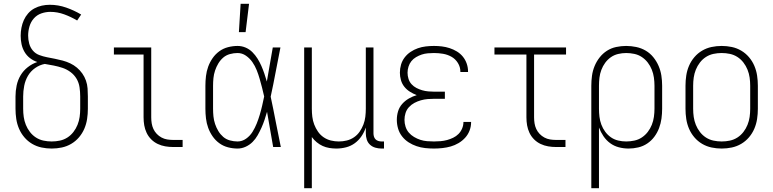

<svg xmlns="http://www.w3.org/2000/svg" viewBox="-20 -768 4040 1003"><path d="M250 8Q223 8 197 2.5Q171 -3 148 -16.5Q125 -30 107.5 -50.5Q90 -71 79.5 -95.5Q69 -120 65 -146.5Q61 -173 61 -200V-264Q61 -293 67 -321.5Q73 -350 87.5 -374.5Q102 -399 125 -417Q148 -435 175 -444Q154 -451 136.5 -464.5Q119 -478 108 -497Q97 -516 92.5 -537.5Q88 -559 88 -581Q88 -602 92 -623Q96 -644 104.5 -663Q113 -682 127 -698Q141 -714 159.5 -724Q178 -734 198.5 -738.5Q219 -743 240 -743Q284 -743 325.5 -728.5Q367 -714 404 -692L383 -661Q351 -680 315.5 -693Q280 -706 243 -706Q219 -706 196 -698Q173 -690 157 -672Q141 -654 134 -630Q127 -606 127 -582Q127 -561 132.5 -540.5Q138 -520 151.5 -504Q165 -488 185 -480.5Q205 -473 225.5 -469Q246 -465 266.5 -461Q287 -457 307.5 -451.5Q328 -446 347 -437Q366 -428 382 -414.5Q398 -401 410 -384Q422 -367 429 -347Q436 -327 437.5 -306Q439 -285 439 -264V-200Q439 -173 435 -146.5Q431 -120 420.5 -95.5Q410 -71 392.5 -50.5Q375 -30 352 -16.5Q329 -3 303 2.5Q277 8 250 8ZM250 -29Q272 -29 293 -33.5Q314 -38 332 -49.5Q350 -61 363.5 -78.5Q377 -96 385 -116Q393 -136 396 -157Q399 -178 399 -200V-264Q399 -288 395.5 -312Q392 -336 380 -356.5Q368 -377 348.5 -391.5Q329 -406 306.5 -413.5Q284 -421 261 -425.5Q238 -430 214 -434Q187 -429 163.5 -412.5Q140 -396 126 -372Q112 -348 106.5 -320Q101 -292 101 -264V-200Q101 -178 104 -157Q107 -136 115 -116Q123 -96 136.5 -78.5Q150 -61 168 -49.5Q186 -38 207 -33.5Q228 -29 250 -29Z M885 0Q864 0 843.5 -3.5Q823 -7 804 -16Q785 -25 770 -40Q755 -55 746 -74Q737 -93 733.5 -113.5Q730 -134 730 -155V-483H575V-520H770V-155Q770 -139 772.5 -123.5Q775 -108 781.5 -94Q788 -80 799 -68.5Q810 -57 824 -49.5Q838 -42 853.5 -39.5Q869 -37 885 -37H934V0Z M1221 8Q1196 8 1171 1.5Q1146 -5 1125.5 -20Q1105 -35 1090.5 -56Q1076 -77 1067.5 -100.5Q1059 -124 1056 -149.5Q1053 -175 1053 -200V-320Q1053 -345 1056 -370.5Q1059 -396 1067.5 -419.5Q1076 -443 1090.5 -464Q1105 -485 1125.5 -500Q1146 -515 1171 -521.5Q1196 -528 1221 -528Q1243 -528 1263 -519.5Q1283 -511 1298.5 -495.5Q1314 -480 1325.5 -461.5Q1337 -443 1345.5 -423.5Q1354 -404 1361 -383.5Q1368 -363 1374 -342Q1382 -387 1389.5 -431.5Q1397 -476 1405 -520H1445Q1432 -456 1420 -391.5Q1408 -327 1394 -263Q1408 -198 1420.5 -132Q1433 -66 1447 0H1407Q1399 -46 1391 -92Q1383 -138 1375 -184Q1369 -163 1362 -142Q1355 -121 1346 -101Q1337 -81 1326 -61.5Q1315 -42 1299.5 -26.5Q1284 -11 1263.5 -1.5Q1243 8 1221 8ZM1221 -29Q1245 -29 1265.5 -43.5Q1286 -58 1299 -79Q1312 -100 1321 -122.5Q1330 -145 1337 -168.5Q1344 -192 1349.5 -216Q1355 -240 1360 -264Q1355 -287 1349 -310Q1343 -333 1336.5 -356Q1330 -379 1321 -401.5Q1312 -424 1298.5 -443.5Q1285 -463 1265 -477Q1245 -491 1221 -491Q1201 -491 1181 -485.5Q1161 -480 1146 -467Q1131 -454 1120.5 -436.5Q1110 -419 1103.5 -399.5Q1097 -380 1095 -360Q1093 -340 1093 -320V-200Q1093 -180 1095 -160Q1097 -140 1103.5 -120.5Q1110 -101 1120.5 -83.5Q1131 -66 1146 -53Q1161 -40 1181 -34.5Q1201 -29 1221 -29ZM1228 -600 1237 -748H1281L1263 -600Z M1569 215V-520H1609V-200Q1609 -179 1611.5 -158Q1614 -137 1621.5 -117.5Q1629 -98 1641 -80.5Q1653 -63 1670.5 -51Q1688 -39 1708.5 -34Q1729 -29 1750 -29Q1771 -29 1791.5 -34Q1812 -39 1829.5 -51Q1847 -63 1859 -80.5Q1871 -98 1878.5 -117.5Q1886 -137 1888.5 -158Q1891 -179 1891 -200V-520H1931V-71Q1931 -63 1933.5 -54.5Q1936 -46 1942 -40Q1948 -34 1956.5 -31.5Q1965 -29 1973 -29H1986V8H1973Q1957 8 1941 3.5Q1925 -1 1913 -12Q1901 -23 1896 -39Q1891 -55 1891 -71V-102Q1883 -78 1868.5 -56.5Q1854 -35 1833.5 -20Q1813 -5 1788 1.5Q1763 8 1737 8Q1719 8 1700.5 5Q1682 2 1665.5 -5.5Q1649 -13 1634.5 -25Q1620 -37 1609 -52V215Z M2247 8Q2224 8 2201 5.5Q2178 3 2156 -4.5Q2134 -12 2114.5 -24.5Q2095 -37 2080.5 -55.5Q2066 -74 2059.5 -96.5Q2053 -119 2053 -142Q2053 -165 2059.5 -186.5Q2066 -208 2081 -225Q2096 -242 2116 -253.5Q2136 -265 2157 -271Q2139 -278 2122 -288.5Q2105 -299 2092.5 -314.5Q2080 -330 2074.5 -349.5Q2069 -369 2069 -388Q2069 -410 2075 -430.5Q2081 -451 2094 -468Q2107 -485 2125 -497Q2143 -509 2163 -516Q2183 -523 2204.5 -525.5Q2226 -528 2247 -528Q2268 -528 2288.5 -525.5Q2309 -523 2329 -516.5Q2349 -510 2367 -499Q2385 -488 2398 -472Q2411 -456 2418 -436Q2425 -416 2425 -395V-392H2385V-394Q2385 -418 2372 -439Q2359 -460 2338.5 -471.5Q2318 -483 2294.5 -487Q2271 -491 2247 -491Q2231 -491 2214.5 -489.5Q2198 -488 2183 -483Q2168 -478 2153.5 -469.5Q2139 -461 2129 -448.5Q2119 -436 2114 -420Q2109 -404 2109 -388Q2109 -372 2114 -356Q2119 -340 2130 -328Q2141 -316 2155.5 -308.5Q2170 -301 2185.5 -296.5Q2201 -292 2217.5 -290.5Q2234 -289 2250 -289H2304V-252H2250Q2232 -252 2214 -250.5Q2196 -249 2178.5 -244Q2161 -239 2145 -230.5Q2129 -222 2116.5 -208.5Q2104 -195 2098.5 -177.5Q2093 -160 2093 -142Q2093 -124 2098.5 -106.5Q2104 -89 2115.5 -75.5Q2127 -62 2143 -52.5Q2159 -43 2176 -37.5Q2193 -32 2211 -30.5Q2229 -29 2247 -29Q2264 -29 2281.5 -30.5Q2299 -32 2315.5 -36.5Q2332 -41 2347.5 -48.5Q2363 -56 2375 -68Q2387 -80 2394 -96.5Q2401 -113 2401 -130V-131H2441V-129Q2441 -107 2433 -86Q2425 -65 2410 -48.5Q2395 -32 2375.5 -20.5Q2356 -9 2335 -3Q2314 3 2291.5 5.5Q2269 8 2247 8Z M2885 0Q2864 0 2843.5 -3.5Q2823 -7 2804 -16Q2785 -25 2770 -40Q2755 -55 2746 -74Q2737 -93 2733.5 -113.5Q2730 -134 2730 -155V-483H2563V-520H2937V-483H2770V-155Q2770 -139 2772.5 -123.5Q2775 -108 2781.5 -94Q2788 -80 2799 -68.5Q2810 -57 2824 -49.5Q2838 -42 2853.5 -39.5Q2869 -37 2885 -37H2934V0Z M3069 215V-320Q3069 -346 3072.5 -372Q3076 -398 3086 -422.5Q3096 -447 3112.5 -468Q3129 -489 3151 -503Q3173 -517 3199 -522.5Q3225 -528 3251 -528Q3277 -528 3303.5 -522.5Q3330 -517 3353 -503.5Q3376 -490 3393 -469Q3410 -448 3420.5 -423.5Q3431 -399 3435 -373Q3439 -347 3439 -320V-200Q3439 -174 3435.5 -148.5Q3432 -123 3423 -99Q3414 -75 3398.5 -54Q3383 -33 3361.5 -18.5Q3340 -4 3314.5 2Q3289 8 3264 8Q3238 8 3213 1.5Q3188 -5 3167.5 -20Q3147 -35 3132.5 -56.5Q3118 -78 3109 -102V215ZM3251 -29Q3272 -29 3293.5 -33.5Q3315 -38 3333 -50Q3351 -62 3364 -79Q3377 -96 3385 -116Q3393 -136 3396 -157.5Q3399 -179 3399 -200V-320Q3399 -341 3396 -362.5Q3393 -384 3385 -404Q3377 -424 3364 -441Q3351 -458 3333 -470Q3315 -482 3293.5 -486.5Q3272 -491 3251 -491Q3230 -491 3209 -486Q3188 -481 3171 -469Q3154 -457 3141.5 -440Q3129 -423 3121.5 -403Q3114 -383 3111.5 -362Q3109 -341 3109 -320V-200Q3109 -179 3111.5 -158Q3114 -137 3121.5 -117Q3129 -97 3141.5 -80Q3154 -63 3171 -51Q3188 -39 3209 -34Q3230 -29 3251 -29Z M3750 8Q3723 8 3697 2.5Q3671 -3 3648 -16.5Q3625 -30 3607.5 -50.5Q3590 -71 3579.5 -95.5Q3569 -120 3565 -146.5Q3561 -173 3561 -200V-320Q3561 -347 3565 -373.5Q3569 -400 3579.5 -424.5Q3590 -449 3607.5 -469.5Q3625 -490 3648 -503.5Q3671 -517 3697 -522.5Q3723 -528 3750 -528Q3777 -528 3803 -522.5Q3829 -517 3852 -503.5Q3875 -490 3892.5 -469.5Q3910 -449 3920.5 -424.5Q3931 -400 3935 -373.5Q3939 -347 3939 -320V-200Q3939 -173 3935 -146.5Q3931 -120 3920.5 -95.5Q3910 -71 3892.5 -50.5Q3875 -30 3852 -16.5Q3829 -3 3803 2.5Q3777 8 3750 8ZM3750 -29Q3772 -29 3793 -33.5Q3814 -38 3832 -49.5Q3850 -61 3863.5 -78.5Q3877 -96 3885 -116Q3893 -136 3896 -157Q3899 -178 3899 -200V-320Q3899 -342 3896 -363Q3893 -384 3885 -404Q3877 -424 3863.5 -441.5Q3850 -459 3832 -470.5Q3814 -482 3793 -486.5Q3772 -491 3750 -491Q3728 -491 3707 -486.5Q3686 -482 3668 -470.5Q3650 -459 3636.5 -441.5Q3623 -424 3615 -404Q3607 -384 3604 -363Q3601 -342 3601 -320V-200Q3601 -178 3604 -157Q3607 -136 3615 -116Q3623 -96 3636.5 -78.5Q3650 -61 3668 -49.5Q3686 -38 3707 -33.5Q3728 -29 3750 -29Z"/></svg>

Font: Iosevka Curly Extralight
Style: Regular
Weight: 200
Monospace: yes
Designer: Belleve Invis
Foundry: Belleve Invis
Version: Version 22.1.2; ttfautohint (v1.8.4)